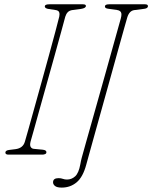

<svg xmlns="http://www.w3.org/2000/svg" viewBox="-20 -720 709 894"><path d="M122.5 -61.5Q118 -44 122.8 -36Q127.5 -28 137 -27L178.5 -23Q197 -21 196 -11Q196 -5 190 -2.5Q184 0 177 0H20Q5 0 5 -9.5Q5 -20 24 -22L52 -25.5Q87.5 -30 96 -61Q99.5 -72 110.8 -112.5Q122 -153 138.5 -211.8Q155 -270.5 173.2 -336.5Q191.5 -402.5 208.5 -464.5Q225.5 -526.5 238.2 -574.2Q251 -622 256 -643Q258.5 -654.5 255.5 -663Q252.5 -671.5 237.5 -673.5L207.5 -678Q188.5 -680.5 188.5 -690.5Q189 -700 209.5 -700H366Q380 -700 380 -692.5Q380 -682 357 -678.5L319 -673.5Q303.5 -671.5 295.8 -663.5Q288 -655.5 284 -642.5Q278.5 -621 265.2 -573.2Q252 -525.5 234.8 -463.2Q217.5 -401 199 -335Q180.5 -269 164.2 -210.5Q148 -152 136.8 -111.8Q125.5 -71.5 122.5 -61.5ZM572.5 -638.5Q570 -630.5 559 -591.2Q548 -552 531.5 -492.8Q515 -433.5 495.8 -364Q476.5 -294.5 457.2 -225.2Q438 -156 421.5 -97.2Q405 -38.5 394.5 0Q384 38.5 382 45.5Q366.5 104 337 128.8Q307.5 153.5 267.5 153.5Q245.5 153.5 236.2 146Q227 138.5 227 129Q227 109.5 252.5 109.5Q264 109.5 272.8 112.8Q281.5 116 292 116Q313.5 116 330 101Q346.5 86 354 45Q357 27.5 360.5 14.8Q364 2 367 -8.5Q369.5 -18.5 380 -55.2Q390.5 -92 405.8 -146.5Q421 -201 438.8 -263.8Q456.5 -326.5 474 -388.8Q491.5 -451 506.2 -504.2Q521 -557.5 530.8 -592.2Q540.5 -627 542.5 -634Q548 -654.5 543.2 -663Q538.5 -671.5 524.5 -673.5L482.5 -679.5Q468 -681.5 468.5 -690.5Q469 -700 488 -700H655.5Q669 -700 669 -691Q668 -681 652 -679L605.5 -673Q582 -670 572.5 -638.5Z"/></svg>

Font: Fraunces 144pt S100 Thin
Style: Italic
Weight: 100
Italic angle: -16°
Version: Version 1.000; ttfautohint (v1.8.3)